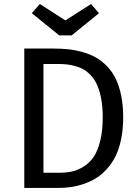

<svg xmlns="http://www.w3.org/2000/svg" viewBox="-20 -929 684 949"><path d="M430.2 -909.2 469.2 -863.8 334 -753.9H272.9L137.2 -863.8L176.8 -909.2L303.2 -828.1ZM244.1 -689Q284.2 -689 318.6 -685.3Q353 -681.6 389.2 -671.4Q425.3 -661.1 453.9 -645Q482.4 -628.9 508.3 -602.3Q534.2 -575.7 551.5 -540.8Q568.8 -505.9 578.9 -457Q588.9 -408.2 588.9 -348.1Q588.9 -289.6 578.6 -240.5Q568.4 -191.4 550.8 -156.2Q533.2 -121.1 508.1 -93.5Q482.9 -65.9 455.1 -48.6Q427.2 -31.2 394.3 -20Q361.3 -8.8 330.1 -4.4Q298.8 0 265.1 0H100.1V-689ZM265.1 -612.8H194.8V-75.2H272Q307.1 -75.2 336.2 -81.5Q365.2 -87.9 394.3 -106.2Q423.3 -124.5 443.1 -153.8Q462.9 -183.1 475.3 -232.7Q487.8 -282.2 487.8 -348.1Q487.8 -397 481 -436Q474.1 -475.1 462.9 -502.4Q451.7 -529.8 434.6 -550Q417.5 -570.3 399.2 -582Q380.9 -593.8 357.2 -600.8Q333.5 -607.9 312.3 -610.4Q291 -612.8 265.1 -612.8Z"/></svg>

Font: FiraGO
Style: Regular
Weight: 400
Designer: bBox Type
Foundry: bBox Type GmbH
Version: Version 1.001;PS 001.001;hotconv 1.0.88;makeotf.lib2.5.64775